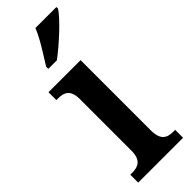

<svg xmlns="http://www.w3.org/2000/svg" viewBox="-256 -787 808 808"><g transform="rotate(-45 148.5 -383.0)"><path d="M87 -619V-606H138C192 -646 273 -721 295 -756V-766H170C153 -721 114 -663 87 -619ZM16 0H283V-47H273C237 -47 209 -58 209 -118V-536H18V-489H29C63 -489 91 -478 91 -422V-116C91 -58 62 -47 26 -47H16Z"/></g></svg>

Font: Noto Serif Tamil Condensed SemiBold
Style: Italic
Weight: 600
Width: 3
Italic angle: -12°
Designer: Indian Type Foundry, Tom Grace, and the Monotype Design Team
Foundry: Monotype Imaging Inc.
Version: Version 2.003